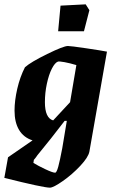

<svg xmlns="http://www.w3.org/2000/svg" viewBox="-46 -681 536 885"><path d="M447 -443 366 18Q361 44 324 83.5Q287 123 243.5 153.5Q200 184 184 184Q154 184 -26 139L-9 44L104 -34Q63 -47 42 -82Q21 -117 21 -171Q21 -217 33.5 -271.5Q46 -326 69 -371Q96 -395 171.5 -432Q247 -469 267 -469Q280 -469 351 -458.5Q422 -448 447 -443ZM161 -210Q161 -137 199 -126L277 -210L306 -381Q276 -390 251.5 -394.5Q227 -399 221 -397Q207 -392 193 -364.5Q179 -337 170 -295Q161 -253 161 -210ZM241 2 262 -124H252Q188 -40 126 35Q122 42 110 56L108 70Q129 83 163 99Q197 115 208 115Q215 115 222.5 87.5Q230 60 241 2ZM222 -537 233 -655 349 -661 366 -634 341 -537Z"/></svg>

Font: Grenze
Style: Bold Italic
Weight: 700
Italic angle: -10°
Designer: Renata Polastri
Foundry: Omnibus-Type
Version: Version 1.002; ttfautohint (v1.8)